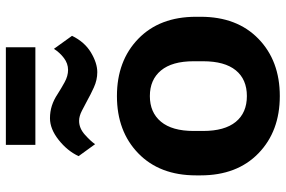

<svg xmlns="http://www.w3.org/2000/svg" viewBox="-177 -764 956 642"><g transform="rotate(-90 301.0 -443.0)"><path d="M35.6 -250V-265.6Q35.6 -387.2 109.3 -458.6Q182.9 -530 300.8 -530Q418.7 -530 492.3 -458.6Q565.9 -387.2 565.9 -265.6V-250Q565.9 -128.4 492.3 -56.9Q418.7 14.6 300.8 14.6Q182.9 14.6 109.3 -56.9Q35.6 -128.4 35.6 -250ZM184.1 -273.7V-241.9Q184.1 -169.9 214.5 -132.7Q244.9 -95.5 300.8 -95.5Q356.7 -95.5 387 -132.7Q417.2 -169.9 417.2 -241.9V-273.7Q417.2 -345.5 386.4 -382.7Q355.5 -419.9 300.8 -419.9Q245.8 -419.9 215 -382.7Q184.1 -345.5 184.1 -273.7ZM99.9 -658.2Q117.4 -695.8 154.2 -724.9Q190.9 -753.9 226.6 -753.9Q248.5 -753.9 268.4 -747.6Q288.3 -741.2 308.1 -728Q325.9 -716.6 346.9 -705Q367.9 -693.4 388.2 -693.4Q409.7 -693.4 428.1 -707.4Q446.5 -721.4 458.7 -740.7L502.2 -680.2Q481.9 -638.2 446.5 -616.9Q411.1 -595.7 380.6 -595.7Q354.5 -595.7 329.5 -607.2Q304.4 -618.7 287.8 -628.2Q269.5 -637.9 251.6 -647.2Q233.6 -656.5 218 -656.5Q193.1 -656.5 171.5 -637.1Q149.9 -617.7 139.9 -603ZM463.9 -901.4V-802.7H137.7V-901.4Z"/></g></svg>

Font: RobotoFlex
Style: Regular
Weight: 400
Designer: Berlow after Robertson
Foundry: Google
Version: Version 2.136